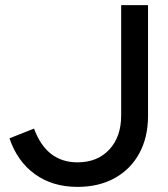

<svg xmlns="http://www.w3.org/2000/svg" viewBox="-20 -720 657 751"><path d="M283 11Q186 11 117 -38.5Q48 -88 17 -179L113 -217Q138 -150 180.5 -117.5Q223 -85 283 -85Q361 -85 407.5 -135Q454 -185 454 -269V-700H559V-267Q559 -183 525 -120.5Q491 -58 429 -23.5Q367 11 283 11Z"/></svg>

Font: Red Hat Display SemiBold
Style: Regular
Weight: 600
Designer: Pentagram, MCKL
Foundry: Pentagram, MCKL
Version: Version 1.023